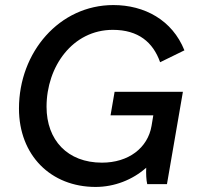

<svg xmlns="http://www.w3.org/2000/svg" viewBox="-20 -728 783 759"><path d="M358 11C432 11 504 -17 558 -65C557 -42 558 -17 562 0H640L703 -365H433L417 -272H586L579 -230C564 -143 488 -85 383 -85C247 -85 164 -174 164 -306C164 -465 267 -610 426 -610C527 -610 585 -561 613 -482L709 -529C661 -649 551 -708 428 -708C215 -708 55 -522 55 -299C55 -114 181 11 358 11Z"/></svg>

Font: Fixel Display 20240404 Medium
Style: Italic
Weight: 500
Italic angle: -10°
Designer: AlfaBravo + MacPaw
Foundry: Kyrylo Tkachov, Marchela Mozhyna, Serhii Makarenko, Maria Weinstein, Zakhar Kryvoshyya
Version: Version 1.211;Glyphs 3.2 (3225)